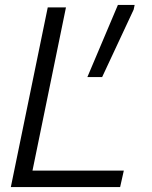

<svg xmlns="http://www.w3.org/2000/svg" viewBox="-20 -760 617 780"><path d="M527 -740 523 -721 395 -447H335L459 -740ZM24 0 174 -730H248L112 -67H483L468 0Z"/></svg>

Font: Nacelle Light
Style: Italic
Weight: 300
Italic angle: -12°
Designer: Sora Sagano
Foundry: Sora Sagano
Version: Version 1.000;FEAKit 1.0